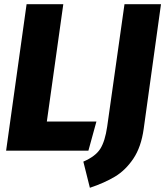

<svg xmlns="http://www.w3.org/2000/svg" viewBox="-20 -714 783 910"><path d="M202 -138H437L399 0H9L106 -694H280ZM661 -103Q649 -17 612 38Q575 93 525 123Q475 153 406 176L375 52Q433 27 455.5 -9Q478 -45 488 -114L570 -694H743Z"/></svg>

Font: Fira Sans Condensed ExtraBold
Style: Italic
Weight: 800
Width: 3
Italic angle: -8°
Designer: bBox Type GmbH & Carrois Corporate GbR & Edenspiekermann AG
Foundry: bBox Type GmbH & Carrois Corporate GbR & Edenspiekermann AG
Version: Version 4.301